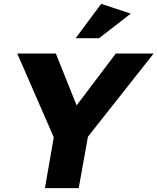

<svg xmlns="http://www.w3.org/2000/svg" viewBox="-20 -980 820 1000"><path d="M438 -268 780 -701H583L379 -431L271 -701H70L260 -265L214 0H390ZM374 -781H496L661 -909L507 -960Z"/></svg>

Font: Geom ExtraBold
Style: Bold Italic
Weight: 800
Italic angle: -10°
Version: Version 1.102